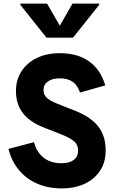

<svg xmlns="http://www.w3.org/2000/svg" viewBox="-20 -1028 640 1065"><path d="M322 17Q247 17 186.5 -9.2Q126 -35.5 85 -84.8Q44 -134 27 -202L168.5 -239.5Q183 -183.5 222.5 -153Q262 -122.5 321.5 -122.5Q365 -122.5 389 -140.8Q413 -159 413 -192V-195.5Q413 -224 392 -243.2Q371 -262.5 317.5 -283.5L220 -322Q68.5 -381.5 68.5 -521V-523Q68.5 -585.5 99.2 -632.8Q130 -680 184.5 -706.5Q239 -733 311.5 -733Q410 -733 473.8 -687.8Q537.5 -642.5 564 -554.5L423.5 -514.5Q400 -593.5 311.5 -593.5Q270 -593.5 245.8 -576.2Q221.5 -559 221.5 -529.5V-526.5Q221.5 -502.5 238.8 -486Q256 -469.5 298.5 -452.5L396 -414Q484 -379 525 -326.5Q566 -274 566 -195V-191Q566 -128.5 535.5 -81.8Q505 -35 450.2 -9Q395.5 17 322 17ZM238 -819 93 -1001V-1008H241L326 -860.5H297.5L382 -1008H530V-1001L385 -819Z"/></svg>

Font: Google Sans Code
Style: Regular
Weight: 400
Monospace: yes
Designer: Google Sans Code Authors
Foundry: Google LLC
Version: Version 6.000